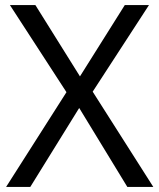

<svg xmlns="http://www.w3.org/2000/svg" viewBox="-20 -734 626 754"><path d="M582 0H480L291 -310L99 0H4L241 -372L19 -714H119L294 -434L470 -714H565L344 -374Z"/></svg>

Font: Noto Sans Pau Cin Hau
Style: Regular
Weight: 400
Designer: Monotype Design Team
Foundry: Monotype Imaging Inc.
Version: Version 2.002; ttfautohint (v1.8.4.7-5d5b)